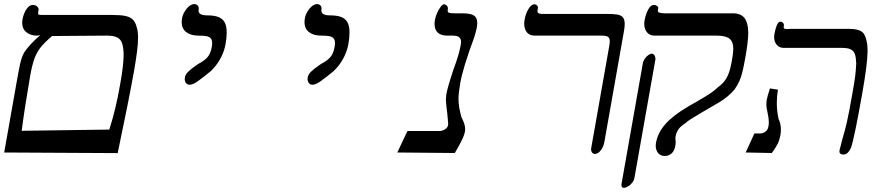

<svg xmlns="http://www.w3.org/2000/svg" viewBox="-46 -745 4266 938"><path d="M529 3 -25.5 0 32.5 -328Q45 -400 52.2 -432.8Q59.5 -465.5 72 -488.5Q83.5 -506.5 104.8 -529.5Q126 -552.5 150.5 -573L133.5 -571Q104 -571 83.2 -587.2Q62.5 -603.5 62.5 -634Q62.5 -642 64 -650Q69 -679 83.2 -700Q97.5 -721 114.5 -721Q126.5 -721 135.2 -713.2Q144 -705.5 142.5 -697L140.5 -685Q140 -683 140 -680Q140 -674.5 144 -673.2Q148 -672 160.5 -672H502.5Q543 -672 566.5 -667Q590 -662 602.8 -649.5Q615.5 -637 621.5 -613.5Q628.5 -594 628.5 -561Q628.5 -532.5 623.5 -493.2Q618.5 -454 608.5 -396Q583.5 -256.5 529 3ZM558 -480Q557 -515.5 550.2 -534.5Q543.5 -553.5 526.2 -562.2Q509 -571 475.5 -571L208.5 -569Q171.5 -537.5 152.5 -513.5Q133.5 -489.5 122.2 -458.8Q111 -428 101.5 -375Q73.5 -212.5 60 -106L488 -112Q520.5 -213 541 -333Q558 -425.5 558 -480Z M881 -331Q869.5 -331 863 -339.2Q856.5 -347.5 856.5 -359.5Q856.5 -378 872.5 -393.8Q888.5 -409.5 915 -427.5L924 -433.5Q949.5 -446.5 966 -463.8Q982.5 -481 988.5 -515Q990.5 -525 990.5 -534.5Q990.5 -550.5 983.2 -558.2Q976 -566 962.2 -568.5Q948.5 -571 923.5 -571Q885.5 -571 863.5 -588.2Q841.5 -605.5 841.5 -637Q841.5 -645 843 -654Q846 -671.5 855.8 -688Q865.5 -704.5 878.2 -714.8Q891 -725 902.5 -725Q912.5 -725 918.8 -719Q925 -713 925 -703.5Q925 -700 924.5 -698Q924 -696.5 924 -693Q924 -681 935 -675.5Q946 -670 964.5 -670Q998.5 -670 1019.5 -662.5Q1040.5 -655 1051 -636.8Q1061.5 -618.5 1061.5 -586.5Q1061.5 -560.5 1056 -530Q1050 -495 1032 -461Q1014 -427 985 -398.5Q945.5 -366 920.8 -348.5Q896 -331 881 -331Z M1481 -331Q1469.5 -331 1463 -339.2Q1456.5 -347.5 1456.5 -359.5Q1456.5 -378 1472.5 -393.8Q1488.5 -409.5 1515 -427.5L1524 -433.5Q1549.5 -446.5 1566 -463.8Q1582.5 -481 1588.5 -515Q1590.5 -525 1590.5 -534.5Q1590.5 -550.5 1583.2 -558.2Q1576 -566 1562.2 -568.5Q1548.5 -571 1523.5 -571Q1485.5 -571 1463.5 -588.2Q1441.5 -605.5 1441.5 -637Q1441.5 -645 1443 -654Q1446 -671.5 1455.8 -688Q1465.5 -704.5 1478.2 -714.8Q1491 -725 1502.5 -725Q1512.5 -725 1518.8 -719Q1525 -713 1525 -703.5Q1525 -700 1524.5 -698Q1524 -696.5 1524 -693Q1524 -681 1535 -675.5Q1546 -670 1564.5 -670Q1598.5 -670 1619.5 -662.5Q1640.5 -655 1651 -636.8Q1661.5 -618.5 1661.5 -586.5Q1661.5 -560.5 1656 -530Q1650 -495 1632 -461Q1614 -427 1585 -398.5Q1545.5 -366 1520.8 -348.5Q1496 -331 1481 -331Z M2176 2.5 1895 0 1944.5 -105H2102.5Q2114 -105 2127.5 -113Q2141 -121 2143 -134Q2143.5 -136.5 2143.5 -142Q2143.5 -148.5 2142 -159.5Q2139.5 -182 2138.5 -196.5L2137 -206.5Q2132.5 -243.5 2132.5 -260.5Q2132.5 -269 2134.5 -284Q2139.5 -315 2168.5 -403Q2197.5 -480.5 2205 -526Q2206.5 -533.5 2206.5 -540Q2206.5 -556 2196.8 -563.5Q2187 -571 2166.5 -571H2139.5Q2108.5 -571 2092.8 -585.5Q2077 -600 2077 -628Q2077 -639 2079 -649Q2082 -665 2090 -682.8Q2098 -700.5 2107.2 -712.2Q2116.5 -724 2123 -724Q2130.5 -724 2137 -717.2Q2143.5 -710.5 2142 -700Q2141 -695 2141 -693Q2141 -685 2148 -682.5Q2155 -680 2175 -680H2211Q2252 -680 2268.8 -669.5Q2285.5 -659 2285.5 -634Q2285.5 -622.5 2283.5 -611Q2279.5 -591 2272 -566Q2215.5 -414 2202.5 -339Q2194 -290.5 2194 -262.5Q2194 -241.5 2197.2 -221.5Q2200.5 -201.5 2208 -173.5Q2210 -169.5 2215.2 -158Q2220.5 -146.5 2223.5 -135.5Q2226.5 -124.5 2226.5 -113.5Q2226.5 -96 2214.8 -69.8Q2203 -43.5 2176 2.5Z M2842 -20 2926.5 -498Q2927.5 -502.5 2930.2 -518.5Q2933 -534.5 2933 -544Q2933 -559.5 2924.2 -565.2Q2915.5 -571 2891.5 -571H2565.5Q2541.5 -571 2528.2 -587Q2515 -603 2515 -629Q2515 -639.5 2517 -649Q2522 -678.5 2535.8 -701.2Q2549.5 -724 2564 -724Q2572.5 -724 2577.8 -718.2Q2583 -712.5 2582 -706L2580 -695L2579.5 -691Q2579.5 -677 2601.5 -677H2918.5Q2952.5 -677 2970.5 -673.8Q2988.5 -670.5 2997.2 -660Q3006 -649.5 3006 -628Q3006 -613 3002.5 -594L2906.5 -51Q2902.5 -28 2889 -10.5Q2875.5 7 2860.5 7Q2850.5 7 2845.5 -1.5Q2840.5 -10 2842 -20Z M3157.5 -33Q3157.5 -41.5 3158.5 -46Q3167 -96 3204.8 -138.8Q3242.5 -181.5 3317.5 -225.5L3359.5 -249.5Q3397.5 -271.5 3420.2 -286.2Q3443 -301 3456.5 -314.5Q3478 -330 3491.5 -346.5Q3505 -363 3514 -386.8Q3523 -410.5 3529.5 -448Q3536.5 -488.5 3536.5 -507Q3536.5 -540.5 3518.2 -555.8Q3500 -571 3453.5 -571H3150.5Q3128.5 -571 3115 -587Q3101.5 -603 3101.5 -628.5Q3101.5 -637 3103 -645Q3108.5 -675 3120.5 -698Q3132.5 -721 3148.5 -721Q3157 -721 3164 -715.8Q3171 -710.5 3170 -706L3168 -694Q3165.5 -680 3201 -680H3533Q3574.5 -680 3592 -655.8Q3609.5 -631.5 3609.5 -584.5Q3609.5 -545.5 3596.5 -471Q3588 -422 3581.2 -394.5Q3574.5 -367 3565.8 -347.8Q3557 -328.5 3542 -307Q3525.5 -288.5 3507.8 -273.5Q3490 -258.5 3466.5 -244.5L3391 -200.5L3371.5 -189Q3340.5 -170.5 3326 -161.2Q3311.5 -152 3303.5 -144Q3278.5 -128 3268 -112.5Q3257.5 -97 3254 -75Q3253.5 -73 3253.5 -70Q3253.5 -66 3254.2 -60Q3255 -54 3255 -49.5Q3255 -43 3253.5 -34Q3249 -7.5 3234.8 4.8Q3220.5 17 3201.5 17Q3181.5 17 3169.5 3Q3157.5 -11 3157.5 -33ZM2990 158.5Q2990 155 2990.5 153L3094 -433Q3096.5 -448 3104.8 -459.2Q3113 -470.5 3122.5 -476.8Q3132 -483 3138.5 -483Q3145 -483 3149.2 -477.8Q3153.5 -472.5 3155 -465.5Q3156.5 -458.5 3156 -455L3054 121Q3052 134 3047.2 141.2Q3042.5 148.5 3030.5 160.5Q3010 173 3002 173Q2996 173 2993 169Q2990 165 2990 158.5Z M3749 -242.5Q3749 -203 3757.5 -164.5Q3769 -140.5 3769 -112Q3769 -99 3767 -87Q3762.5 -61.5 3753.8 -43.5Q3745 -25.5 3725 2.5L3597 0L3639.5 -93H3667.5Q3681 -93 3693 -101.5Q3705 -110 3708 -127Q3710 -137.5 3710 -149Q3710 -166 3704 -194Q3701.5 -204.5 3699.8 -215.5Q3698 -226.5 3698 -236.5Q3698 -245.5 3699.5 -256Q3703 -275 3715.5 -313L3754.5 -307Q3749 -274 3749 -242.5ZM3736 -564Q3736 -571.5 3737.5 -579Q3741.5 -603.5 3749 -621.2Q3756.5 -639 3765 -639Q3774.5 -639 3779.8 -633Q3785 -627 3783.5 -618L3782.5 -613Q3780.5 -603 3798.5 -603Q3804 -603 3809.2 -603.5Q3814.5 -604 3818.5 -604H4097.5Q4130 -604 4147.8 -598.2Q4165.5 -592.5 4174.2 -580Q4183 -567.5 4187.5 -544.5Q4192.5 -528 4192.5 -498Q4192.5 -435.5 4166 -286Q4128 -71 4112 -25Q4097.5 10 4074 10Q4055 10 4055 -5.5Q4055 -9 4055.5 -11Q4057.5 -21 4069.5 -66Q4081.5 -105.5 4091.5 -149Q4101.5 -192.5 4117.5 -284Q4129.5 -351 4132.5 -377.5Q4135.5 -404 4137 -435Q4136 -464.5 4130.5 -480.5Q4125 -496.5 4110.5 -503.8Q4096 -511 4068 -511H3783Q3762 -511 3749 -525.8Q3736 -540.5 3736 -564Z"/></svg>

Font: JuliaMono Italic
Style: Regular
Weight: 400
Italic angle: -9°
Monospace: yes
Designer: cormullion
Foundry: corm
Version: Version 0.049; ttfautohint (v1.8.4)